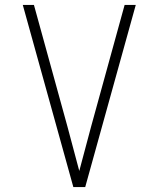

<svg xmlns="http://www.w3.org/2000/svg" viewBox="-20 -755 640 775"><path d="M276 0 72 -735H117L252 -245Q264 -200 276 -155Q288 -110 300 -65Q312 -110 324 -155Q336 -200 348 -245L483 -735H528L324 0Z"/></svg>

Font: Iosevka SS04 XLt Ex
Style: Regular
Weight: 200
Width: 7
Monospace: yes
Designer: Belleve Invis
Foundry: Belleve Invis
Version: Version 19.0.0; ttfautohint (v1.8.4)